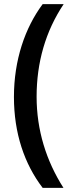

<svg xmlns="http://www.w3.org/2000/svg" viewBox="-20 -745 344 923"><path d="M47 -279C47 -105 97 43 185 158H285C202 28 156 -120 156 -280C156 -445 199 -595 286 -725H185C100 -611 47 -456 47 -279Z"/></svg>

Font: Noto Sans Armenian ExtraCondensed SemiBold
Style: Regular
Weight: 600
Width: 2
Designer: Monotype Design Team
Foundry: Monotype Imaging Inc.
Version: Version 2.008